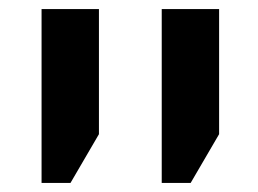

<svg xmlns="http://www.w3.org/2000/svg" viewBox="-20 -618 572 425"><path d="M338 -213V-598H465V-321L402 -213ZM72 -213V-598H199V-321L136 -213Z"/></svg>

Font: Noto Sans Hebrew Semi
Style: Regular
Weight: 600
Designer: Monotype Design Team
Foundry: Monotype Imaging Inc.
Version: Version 1.902